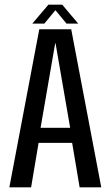

<svg xmlns="http://www.w3.org/2000/svg" viewBox="-20 -801 474 821"><path d="M20 0H113L145 -190H288.5L320.5 0H413L284.5 -676H148ZM153.5 -254.5 216 -616H217.5L280 -254.5ZM118 -700H169.5L217 -757.5L264.5 -700H314.5L246 -781H187Z"/></svg>

Font: Anybody Condensed
Style: Regular
Weight: 400
Width: 3
Designer: Tyler Finck
Foundry: Etcetera Type Company
Version: Version 1.113;gftools[0.9.25]